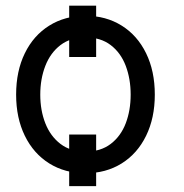

<svg xmlns="http://www.w3.org/2000/svg" viewBox="-20 -592 640 668"><path d="M314.5 -393.6H220.7V-572.3H314.5ZM314.5 55.7H220.7V-124H314.5ZM36.1 -262.7Q36.1 -344.7 66.4 -406.7Q96.7 -468.8 151.4 -502.9Q206.1 -537.1 277.3 -537.1Q348.6 -537.1 403.3 -502.9Q458 -468.8 488.3 -406.7Q518.6 -344.7 518.6 -262.7Q518.6 -181.6 488.3 -119.6Q458 -57.6 403.3 -23.4Q348.6 10.7 277.3 10.7Q206.1 10.7 151.4 -23.4Q96.7 -57.6 66.4 -119.6Q36.1 -181.6 36.1 -262.7ZM434.6 -262.7Q434.6 -317.4 417.5 -362.8Q400.4 -408.2 365.2 -435.1Q330.1 -461.9 277.3 -461.9Q225.6 -461.9 190.4 -435.1Q155.3 -408.2 137.7 -362.8Q120.1 -317.4 120.1 -262.7Q120.1 -208 137.7 -163.1Q155.3 -118.2 190.4 -91.3Q225.6 -64.5 277.3 -64.5Q330.1 -64.5 365.2 -91.3Q400.4 -118.2 417.5 -163.1Q434.6 -208 434.6 -262.7Z"/></svg>

Font: Pretendard JP Variable
Style: Regular
Weight: 400
Designer: Base glyphs from Inter by Rasmus Andersson; Hangul glyphs from Noto Sans CJK(Source Han Sans) by Jang Soo-young and Kang
Foundry: Kil Hyung-jin
Version: Version 1.307;Glyphs 3.2 (3192)